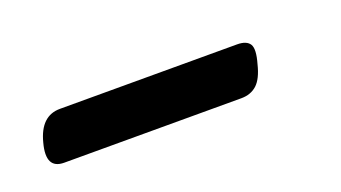

<svg xmlns="http://www.w3.org/2000/svg" viewBox="-25 -696 439 247"><g transform="rotate(-20 194.0 -572.5)"><path d="M20 -572Q28.5 -605.5 55 -605.5H297.5Q310.5 -605.5 314.8 -598.5Q319 -591.5 313.5 -572.5Q309 -554 300.5 -546.2Q292 -538.5 279 -538.5H36.5Q11 -538.5 20 -572Z"/></g></svg>

Font: Fraunces 72pt S000
Style: Bold Italic
Weight: 700
Italic angle: -16°
Version: Version 1.000; ttfautohint (v1.8.3)